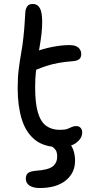

<svg xmlns="http://www.w3.org/2000/svg" viewBox="-20 -728 477 967"><path d="M279 13Q202 13 156 -24Q110 -61 89.5 -128Q69 -195 69 -284Q69 -338 74.5 -381Q80 -424 87 -463Q94 -502 98 -541Q103 -588 104.5 -617.5Q106 -647 108 -672Q110 -686 118 -697Q126 -708 145 -708Q177 -708 187 -670.5Q197 -633 189 -557Q184 -517 178.5 -486Q173 -455 168.5 -425.5Q164 -396 160.5 -363.5Q157 -331 157 -288Q157 -208 171 -161Q185 -114 213 -94Q241 -74 282 -74Q307 -74 320 -79Q333 -84 342 -88.5Q351 -93 364 -93Q378 -93 386 -84Q394 -75 394 -60Q394 -32 365 -9.5Q336 13 279 13ZM158 -375Q132 -363 117.5 -373Q103 -383 103 -402Q103 -423 113.5 -439Q124 -455 165 -470Q189 -479 217.5 -486Q246 -493 275 -497Q304 -501 330 -501Q350 -501 362.5 -495.5Q375 -490 382 -480Q389 -470 389 -455Q389 -438 379 -430Q369 -422 349 -420Q307 -417 274.5 -411Q242 -405 214.5 -396Q187 -387 158 -375ZM180 219Q147 219 128.5 206.5Q110 194 110 172Q110 153 120.5 144Q131 135 160 132Q223 128 245.5 110Q268 92 268 61Q268 39 260.5 28Q253 17 243.5 11Q234 5 227 -1Q220 -7 220 -17Q220 -28 229.5 -35.5Q239 -43 257 -43Q300 -43 329 -8Q358 27 358 82Q358 143 311 181Q264 219 180 219Z"/></svg>

Font: Shantell Sans
Style: Regular
Weight: 400
Designer: Stephen Nixon, Anya Danilova, Shantell Martin
Foundry: Arrow Type
Version: Version 1.008;[ac192a2d6]